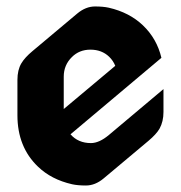

<svg xmlns="http://www.w3.org/2000/svg" viewBox="-20 -567 562 597"><path d="M338.4 -362.3Q332 -378.4 319.3 -390.6Q296.4 -412.6 261.2 -412.6Q226.6 -412.6 203.6 -389.6Q178.2 -364.7 178.2 -328.6V-228ZM247.1 9.8Q221.7 9.8 204.1 5.9Q139.6 -8.8 98.1 -48.8Q34.2 -109.9 34.2 -208.5V-318.4Q34.2 -349.6 46.4 -370.1Q57.1 -388.2 81.1 -408.2L220.2 -524.9Q246.6 -546.9 275.4 -546.9Q300.8 -546.9 318.4 -543Q382.3 -528.3 424.3 -488.3Q467.8 -446.8 481.9 -387.2L199.2 -149.4Q223.1 -122.1 262.7 -122.1Q288.6 -122.1 318.8 -147.5L488.3 -290V-218.8Q488.3 -189 476.1 -167Q466.3 -149.9 441.4 -128.9L302.2 -12.2Q275.9 9.8 247.1 9.8Z"/></svg>

Font: Gothica
Style: Bold
Weight: 700
Designer: Wojciech Kalinowski "wmk69" (wmk69@o2.pl)
Foundry: Wojciech Kalinowski "wmk69" (wmk69@o2.pl)
Version: Version 2.1.0; 2021-05-14